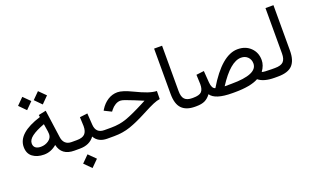

<svg xmlns="http://www.w3.org/2000/svg" viewBox="-91 -1157 3054 1866"><g transform="rotate(-20 1436.5 -224.0)"><path d="M295.4 -596.2 363.8 -664.6 432.6 -596.2 363.8 -526.9ZM133.3 -596.2 201.7 -664.6 270.5 -596.2 201.7 -526.9ZM47.9 -201.2Q47.9 -345.2 295.4 -421.9L292 -443.8L369.6 -460L409.7 -172.4Q415 -131.8 438.5 -109.9Q461.9 -87.9 501.5 -87.9H516.6V0H499.5Q368.2 0 342.3 -115.7Q282.7 -64.5 210.4 -64.5Q139.2 -64.5 93.5 -98.9Q47.9 -133.3 47.9 -201.2ZM308.1 -343.3Q219.7 -310.5 176.3 -277.6Q132.8 -244.6 132.8 -207Q132.8 -177.2 152.1 -161.9Q171.4 -146.5 207.5 -146.5Q251.5 -146.5 287.1 -171.1Q322.8 -195.8 322.8 -235.4Q322.8 -250 320.8 -263.2Z M535.6 147.9 606.4 77.1 678.2 148.4 606.9 219.2ZM852.1 0H840.3Q746.1 0 708 -69.8Q657.7 0 556.2 0H497.1V-87.9H556.2Q614.3 -87.9 639.4 -113.3Q664.6 -138.7 664.6 -193.8Q664.6 -207.5 660.6 -287.1L740.7 -296.9L748.5 -176.8Q754.4 -87.9 841.3 -87.9H852.1Z M832.5 0V-87.9H912.1Q998.5 -87.9 1072 -114Q1145.5 -140.1 1267.1 -203.1L1305.2 -223.1Q1299.3 -225.1 1290.8 -228.8Q1282.2 -232.4 1261.2 -241.2Q1240.2 -250 1214.8 -260.3Q1157.2 -283.7 1128.4 -293.7Q1099.6 -303.7 1084 -303.7Q1057.1 -303.7 1031 -288.1Q1004.9 -272.5 985.8 -248L972.7 -231L898.9 -267.6L906.2 -280.3Q938 -331.5 984.1 -361.1Q1030.3 -390.6 1084.5 -390.6Q1135.3 -390.6 1232.4 -343.8Q1309.1 -306.6 1358.9 -289.6Q1408.7 -272.5 1450.7 -270.5L1449.7 -187.5Q1420.9 -184.1 1380.1 -167Q1339.4 -149.9 1262.7 -109.4Q1157.2 -53.7 1079.1 -26.9Q1001 0 910.6 0Z M1760.7 0H1748.5Q1657.2 0 1611.6 -47.1Q1565.9 -94.2 1565.9 -197.8V-667H1648.4V-197.3Q1648.4 -137.7 1673.1 -112.8Q1697.8 -87.9 1748.5 -87.9H1760.7Z M2157.2 -88.4Q2423.8 -88.4 2423.8 -201.7Q2423.8 -242.2 2397.2 -268.8Q2370.6 -295.4 2328.6 -295.4Q2218.3 -295.4 2085 -87.9ZM1994.1 -102.1Q2162.1 -384.3 2325.2 -384.3Q2407.2 -384.3 2459 -333.7Q2510.7 -283.2 2510.7 -205.1Q2510.7 -150.4 2471.2 -95.7Q2490.2 -87.9 2570.8 -87.9H2585.4V0H2570.8Q2460 0 2404.3 -45.4Q2322.3 0 2159.2 0H2134.3Q1956.1 0 1911.1 -69.8Q1883.8 -32.7 1850.1 -16.4Q1816.4 0 1760.7 0H1741.2V-87.9H1760.3Q1823.2 -87.9 1846.4 -111.3Q1869.6 -134.8 1869.6 -189Q1869.6 -207.5 1865.7 -287.1L1945.8 -296.9L1954.6 -176.3Q1959.5 -111.3 1994.1 -102.1Z M2565.9 0V-87.9H2605.5Q2668.5 -87.9 2693.1 -114Q2717.8 -140.1 2717.8 -196.8V-667H2800.3V-197.3Q2800.3 -97.2 2755.4 -48.6Q2710.4 0 2605 0Z"/></g></svg>

Font: Vazir FD-WOL
Style: FD-WOL
Weight: 400
Foundry: Based on Dejavu fonts, by Saber Rastikerdar
Version: Version 26.0.0